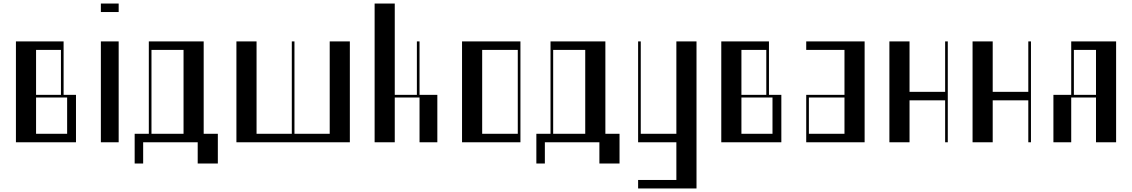

<svg xmlns="http://www.w3.org/2000/svg" viewBox="-20 -804 6397 1085"><path d="M70 -570H339.4V-268H409.4V0H70ZM359.4 -48V-253H183.8V-48ZM324.4 -268V-522H183.8V-268Z M550 -570H650.6V0H550ZM550 -784H650.6V-736H550Z M1131 -48H1211V120H1097.2V0H789V120H741V-48H821V-570H1131ZM1017.2 -48V-522H836V-48Z M1316 -570H1429.8V-48H1629V-570H1644V-48H1843.2V-570H1957V0H1316Z M2097 -784H2210.8V-268H2335.8V-570H2350.8V-268H2451.4V0H2350.8V-253H2210.8V0H2097Z M2591 -570H2921V0H2591ZM2906 -48V-522H2704.8V-48Z M3401 -48H3481V120H3367.2V0H3059V120H3011V-48H3091V-570H3401ZM3287.2 -48V-522H3106V-48Z M3586 213H3802.2V0H3586V-570H3601V-48H3802.2V-570H3916V261H3586Z M4056 -570H4325.4V-268H4395.4V0H4056ZM4345.4 -48V-253H4169.8V-48ZM4310.4 -268V-522H4169.8V-268Z M4536 -268H4752.2V-522H4536V-570H4866V0H4536ZM4752.2 -48V-253H4551V-48Z M5006 0V-570H5119.8V-285H5321V-570H5336V0H5321V-237H5119.8V0Z M5476 0V-570H5589.8V-285H5791V-570H5806V0H5791V-237H5589.8V0Z M6173.5 0V-253H6033.5V0H5932.9V-268H6033.5V-570H6287.2V0ZM6173.5 -268V-522H6048.5V-268Z"/></svg>

Font: Facade Sud
Style: Regular
Weight: 100
Designer: Éléonore Fines
Foundry: Velvetyne Type Foundry
Version: Version 1.001;Glyphs 3.2 (3202)